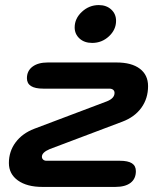

<svg xmlns="http://www.w3.org/2000/svg" viewBox="-20 -736 628 756"><path d="M15 -94Q15 -140 41.5 -175.5Q68 -211 115 -229L401 -337Q431 -349 431 -370Q431 -378 425.5 -382.5Q420 -387 410 -387H150Q86 -387 86 -428Q86 -457 108 -473.5Q130 -490 168 -490H439Q498 -490 530.5 -465.5Q563 -441 563 -397Q563 -348 536.5 -311.5Q510 -275 462 -257L176 -149Q145 -136 145 -119Q145 -112 150 -107.5Q155 -103 163 -103H452Q484 -103 499.5 -93Q515 -83 515 -62Q515 -32 494 -16Q473 0 434 0H147Q86 0 50.5 -25.5Q15 -51 15 -94ZM274 -628Q274 -663 302.5 -689.5Q331 -716 369 -716Q399 -716 418 -698.5Q437 -681 437 -654Q437 -619 409 -593Q381 -567 343 -567Q312 -567 293 -584.5Q274 -602 274 -628Z"/></svg>

Font: Kodchasan
Style: Bold Italic
Weight: 700
Italic angle: -10°
Version: Version 1.000; ttfautohint (v1.6)